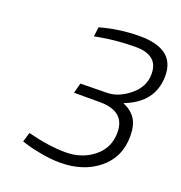

<svg xmlns="http://www.w3.org/2000/svg" viewBox="-124 -776 840 893"><g transform="rotate(20 296.0 -330.0)"><path d="M418 -670Q592 -670 592 -537Q592 -404 452 -351Q493 -334 514 -303Q535 -272 535 -217Q535 -113 459.5 -51.5Q384 10 269 10Q227 10 178.5 1.5Q130 -7 102 -16L75 -24L89 -71Q195 -44 276.5 -44Q358 -44 415.5 -90.5Q473 -137 473 -213Q473 -317 350 -318H220L233 -368L363 -370Q419 -370 474 -414.5Q529 -459 529 -522Q529 -571 500 -593.5Q471 -616 420 -616Q327 -616 244 -601L217 -596L223 -643Q320 -670 418 -670Z"/></g></svg>

Font: Titillium Web Light
Style: Italic
Weight: 300
Italic angle: -13°
Version: Version 1.002;PS 57.000;hotconv 1.0.70;makeotf.lib2.5.55311